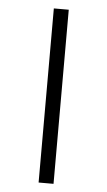

<svg xmlns="http://www.w3.org/2000/svg" viewBox="-52 -735 429 769"><g transform="rotate(5 163.0 -350.0)"><path d="M133 -700H193V0H133Z"/></g></svg>

Font: Moderustic Light
Style: Regular
Weight: 300
Designer: Tural Alisoy
Foundry: TAFT Foundry
Version: Version 2.120